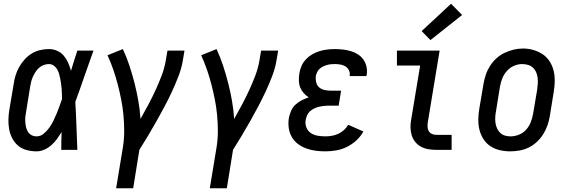

<svg xmlns="http://www.w3.org/2000/svg" viewBox="-20 -800 3040 1025"><path d="M175 8Q148 8 122 1Q96 -6 76.5 -22.5Q57 -39 45 -62.5Q33 -86 28.5 -112Q24 -138 25 -165.5Q26 -193 31 -221L53 -351Q56 -374 63 -397Q70 -420 82 -441.5Q94 -463 111 -482Q128 -501 149 -514Q170 -527 194 -532.5Q218 -538 241 -538Q265 -538 286 -528.5Q307 -519 321 -502Q335 -485 344 -464.5Q353 -444 359 -422Q367 -449 375.5 -476Q384 -503 393 -530H479Q454 -461 430.5 -392.5Q407 -324 382 -256Q386 -192 388 -128Q390 -64 393 0H307Q307 -24 307.5 -47.5Q308 -71 309 -95Q297 -76 284 -58Q271 -40 254 -25Q237 -10 216.5 -1Q196 8 175 8ZM175 -72Q196 -72 213 -86Q230 -100 242.5 -117.5Q255 -135 264.5 -154Q274 -173 282 -192.5Q290 -212 297 -231.5Q304 -251 311 -271Q311 -285 310.5 -298.5Q310 -312 309 -326Q308 -340 306 -353.5Q304 -367 301.5 -380.5Q299 -394 295 -407Q291 -420 284.5 -431Q278 -442 266.5 -450Q255 -458 241 -458Q227 -458 213.5 -453Q200 -448 189 -438.5Q178 -429 170 -416.5Q162 -404 156 -391Q150 -378 146.5 -364.5Q143 -351 141 -337L120 -207Q117 -193 115.5 -178.5Q114 -164 115 -149.5Q116 -135 119 -121.5Q122 -108 129 -96.5Q136 -85 148.5 -78.5Q161 -72 175 -72Z M600 205 636 -13Q643 -56 643 -99.5Q643 -143 639 -185.5Q635 -228 627 -268.5Q619 -309 608.5 -349.5Q598 -390 584.5 -429Q571 -468 554 -505L636 -538Q656 -495 671 -449.5Q686 -404 698 -357Q710 -310 718.5 -262Q727 -214 730 -165Q751 -202 771.5 -240.5Q792 -279 810 -318Q828 -357 843 -396.5Q858 -436 865 -477L874 -530H965L956 -477Q949 -435 933 -393.5Q917 -352 898.5 -312Q880 -272 859 -232.5Q838 -193 816 -154Q794 -115 771 -76.5Q748 -38 724 0L691 205Z M1100 205 1136 -13Q1143 -56 1143 -99.5Q1143 -143 1139 -185.5Q1135 -228 1127 -268.5Q1119 -309 1108.5 -349.5Q1098 -390 1084.5 -429Q1071 -468 1054 -505L1136 -538Q1156 -495 1171 -449.5Q1186 -404 1198 -357Q1210 -310 1218.5 -262Q1227 -214 1230 -165Q1251 -202 1271.5 -240.5Q1292 -279 1310 -318Q1328 -357 1343 -396.5Q1358 -436 1365 -477L1374 -530H1465L1456 -477Q1449 -435 1433 -393.5Q1417 -352 1398.5 -312Q1380 -272 1359 -232.5Q1338 -193 1316 -154Q1294 -115 1271 -76.5Q1248 -38 1224 0L1191 205Z M1717 8Q1690 8 1664 4.5Q1638 1 1614 -8Q1590 -17 1570 -32Q1550 -47 1537.5 -69Q1525 -91 1521.5 -117Q1518 -143 1522 -170Q1526 -189 1534 -208Q1542 -227 1557 -241Q1572 -255 1590.5 -264.5Q1609 -274 1628 -280Q1613 -290 1601 -303.5Q1589 -317 1582.5 -333.5Q1576 -350 1575.5 -369Q1575 -388 1578 -407Q1581 -428 1589.5 -447.5Q1598 -467 1613 -483Q1628 -499 1647 -510Q1666 -521 1686 -527Q1706 -533 1726.5 -535.5Q1747 -538 1768 -538Q1790 -538 1811.5 -535.5Q1833 -533 1853 -527Q1873 -521 1890.5 -510Q1908 -499 1920 -482Q1932 -465 1936.5 -444Q1941 -423 1938 -402Q1937 -400 1937 -398Q1937 -396 1936 -394H1846Q1846 -394 1846.5 -395Q1847 -396 1847 -397Q1849 -412 1842.5 -425Q1836 -438 1824 -445.5Q1812 -453 1797.5 -455.5Q1783 -458 1768 -458Q1757 -458 1746.5 -457Q1736 -456 1725.5 -453Q1715 -450 1704.5 -445Q1694 -440 1686 -432.5Q1678 -425 1673 -414.5Q1668 -404 1666 -394Q1664 -377 1668 -360.5Q1672 -344 1684 -333.5Q1696 -323 1712.5 -319.5Q1729 -316 1746 -316H1801L1788 -236H1733Q1720 -236 1707.5 -234.5Q1695 -233 1682.5 -230Q1670 -227 1657.5 -221Q1645 -215 1635 -206Q1625 -197 1619.5 -184.5Q1614 -172 1612 -160Q1608 -139 1615.5 -120Q1623 -101 1639 -90Q1655 -79 1675.5 -75.5Q1696 -72 1717 -72Q1734 -72 1751.5 -75Q1769 -78 1785.5 -85.5Q1802 -93 1816 -105.5Q1830 -118 1839 -134L1920 -98Q1905 -71 1882 -50Q1859 -29 1831.5 -15.5Q1804 -2 1774.5 3Q1745 8 1717 8Z M2310 0Q2288 0 2267 -3.5Q2246 -7 2228 -16.5Q2210 -26 2197 -42Q2184 -58 2178 -77.5Q2172 -97 2171.5 -118.5Q2171 -140 2175 -161L2223 -450H2099V-530H2327L2264 -148Q2262 -136 2262.5 -123Q2263 -110 2269 -100Q2275 -90 2286 -85Q2297 -80 2310 -80H2391V0ZM2278 -586 2231 -634 2388 -780 2447 -720Z M2703 8Q2675 8 2647.5 1.5Q2620 -5 2597.5 -20Q2575 -35 2560.5 -58Q2546 -81 2539.5 -107.5Q2533 -134 2533.5 -163Q2534 -192 2539 -221L2561 -351Q2565 -375 2573 -399.5Q2581 -424 2595 -446.5Q2609 -469 2629 -487.5Q2649 -506 2673 -517.5Q2697 -529 2722 -535Q2747 -541 2772 -541Q2801 -541 2828 -533Q2855 -525 2877.5 -510Q2900 -495 2914.5 -472Q2929 -449 2935.5 -422.5Q2942 -396 2941.5 -367Q2941 -338 2936 -309L2915 -179Q2911 -155 2902.5 -130.5Q2894 -106 2880 -83.5Q2866 -61 2846 -42.5Q2826 -24 2802.5 -12.5Q2779 -1 2753.5 3.5Q2728 8 2703 8ZM2705 -72Q2728 -72 2750.5 -81Q2773 -90 2789 -108Q2805 -126 2813.5 -148Q2822 -170 2826 -193L2848 -323Q2850 -338 2851 -354.5Q2852 -371 2850 -386Q2848 -401 2842 -415Q2836 -429 2825 -439Q2814 -449 2799 -453.5Q2784 -458 2768 -458Q2745 -458 2723.5 -448.5Q2702 -439 2686 -421Q2670 -403 2661.5 -381.5Q2653 -360 2649 -337L2628 -207Q2625 -192 2624 -176Q2623 -160 2625 -145Q2627 -130 2633 -116Q2639 -102 2649.5 -91.5Q2660 -81 2674.5 -76.5Q2689 -72 2705 -72Z"/></svg>

Font: Iosevka Slab Medium
Style: Italic
Weight: 500
Italic angle: -9°
Monospace: yes
Designer: Belleve Invis
Foundry: Belleve Invis
Version: Version 11.1.0; ttfautohint (v1.8.3)